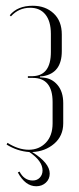

<svg xmlns="http://www.w3.org/2000/svg" viewBox="-20 -522 276 668"><path d="M48 75Q64 106 94 106Q109 106 118.5 96Q128 86 128 71Q128 38 82 7Q40 4 3 -19L6 -25Q44 -1 80 -1Q116 -1 139.5 -25.5Q163 -50 163 -93V-167Q163 -251 94 -251H77V-257H94Q157 -259 157 -341V-404Q157 -448 138 -471.5Q119 -495 85 -495Q45 -495 18 -465L14 -469Q41 -502 94 -502Q138 -502 166.5 -475.5Q195 -449 195 -402V-344Q195 -268 130 -257L119 -256V-253L130 -252Q160 -250 180 -226.5Q200 -203 200 -163V-93Q200 -49 168.5 -22Q137 5 92 7Q153 45 153 82Q153 101 139.5 113.5Q126 126 106 126Q68 126 42 78Z"/></svg>

Font: Moniqa ExtLt Narrow Display
Style: Regular
Weight: 200
Width: 4
Designer: Rajesh Rajput
Foundry: Rajesh Rajput
Version: Version 1.000